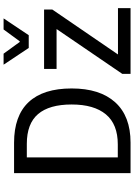

<svg xmlns="http://www.w3.org/2000/svg" viewBox="143 -898 755 1081"><g transform="rotate(-90 520.5 -357.5)"><path d="M86.4 0V-655.8H257.3Q409.2 -655.8 486.1 -573.7Q563 -491.7 563 -331.5Q563 -172.4 484.9 -86.2Q406.7 0 258.3 0ZM174.8 -71.8H248Q361.3 -71.8 417 -138.7Q472.7 -205.6 472.7 -331.5Q472.7 -457.5 418.7 -520.8Q364.7 -584 251 -584H174.8ZM645 0V-46.4L897.5 -416.5H672.9V-486.8H1007.3V-440.4L754.4 -70.8H1015.1V0ZM791 -573.2 696.8 -714.8H758.8L824.7 -624H828.6L895 -714.8H957.5L862.8 -573.2Z"/></g></svg>

Font: Varta Light Medium
Style: Regular
Weight: 500
Version: Version 1.004